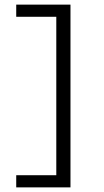

<svg xmlns="http://www.w3.org/2000/svg" viewBox="-20 -747 449 826"><path d="M49.8 59.1V6.8H222.2V-674.8H49.8V-727.1H283.2V59.1Z"/></svg>

Font: Syncopate
Style: Regular
Weight: 300
Width: 7
Designer: Astigmatic (AOETI)
Foundry: Astigmatic (AOETI)
Version: Version 001.000